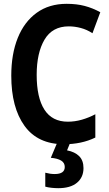

<svg xmlns="http://www.w3.org/2000/svg" viewBox="-20 -745 570 1005"><path d="M315 10Q178 10 108.5 -86Q39 -182 39 -349Q39 -462 73 -546.5Q107 -631 172 -678Q237 -725 329 -725Q381 -725 423 -714Q465 -703 505 -681L464 -571Q435 -590 403 -598.5Q371 -607 340 -607Q254 -607 213 -537.5Q172 -468 172 -353Q172 -234 212.5 -171Q253 -108 335 -108Q372 -108 408.5 -118.5Q445 -129 479 -147V-25Q442 -7 401 1.5Q360 10 315 10ZM285 240Q268 240 249.5 238Q231 236 217 232V159Q243 166 266 166Q319 166 319 129Q319 107 300 95.5Q281 84 246 81L281 -2H349L331 42Q372 50 394.5 72.5Q417 95 417 135Q417 183 383 211.5Q349 240 285 240Z"/></svg>

Font: Noto Sans Mono Condensed
Style: Bold
Weight: 700
Width: 3
Designer: Monotype Design Team
Foundry: Monotype Imaging Inc.
Version: Version 2.014